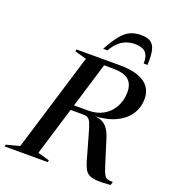

<svg xmlns="http://www.w3.org/2000/svg" viewBox="-200 -1044 1052 1170"><g transform="rotate(20 326.0 -459.0)"><path d="M367.5 -379.5Q424.5 -379.5 466 -404Q507.5 -428.5 530.5 -471Q553.5 -513.5 553.5 -566.5Q553.5 -619.5 522.2 -645.8Q491 -672 418 -672H272.5L292.5 -705H452.5Q528 -705 575 -687.5Q622 -670 644 -638.5Q666 -607 666 -564.5Q666 -506.5 635.8 -461.5Q605.5 -416.5 547 -389.8Q488.5 -363 403.5 -360.5V-362Q440.5 -361.5 464.5 -349.8Q488.5 -338 504 -314.5Q519.5 -291 530.5 -255.5L580.5 -95.5Q591 -62 599.8 -46Q608.5 -30 621.8 -25.8Q635 -21.5 657 -21.5L650.5 0Q599 4.5 566.5 3Q534 1.5 514.5 -8Q495 -17.5 484 -37Q473 -56.5 464 -88L416.5 -255Q405.5 -296 396.2 -315.5Q387 -335 375.5 -340.8Q364 -346.5 345 -346.5H180.5L182 -379.5ZM170 -34 245.5 -12.5 242.5 0H-37.5L-33.5 -12.5L52 -35L246 -671L169.5 -692.5L173.5 -705H374ZM497.5 -858Q467.5 -858 441.2 -848.2Q415 -838.5 392.8 -817.8Q370.5 -797 352 -764.5H324Q357.5 -826 385.8 -860.5Q414 -895 444.5 -908.8Q475 -922.5 514.5 -922.5Q553 -922.5 575.2 -908.5Q597.5 -894.5 606 -860.2Q614.5 -826 611.5 -764.5H587Q588 -813 567 -835.5Q546 -858 497.5 -858Z"/></g></svg>

Font: Newsreader 60pt Medium
Style: Italic
Weight: 500
Italic angle: -17°
Designer: Hugues Gentile
Foundry: Production Type
Version: Version 1.003